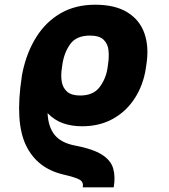

<svg xmlns="http://www.w3.org/2000/svg" viewBox="-20 -573 727 826"><path d="M469.2 232.9H335.9Q340.3 210.4 322.8 200.2Q305.2 189.9 252 177.7Q138.7 150.9 91.3 51.3Q43.9 -48.3 73.7 -243.2L74.2 -245.6Q74.2 -247.1 74.2 -248L76.2 -257.8Q76.2 -258.3 76.2 -258.3L77.1 -262.7Q95.2 -348.6 136.5 -414.1Q177.7 -479.5 241.2 -516.1Q304.7 -552.7 389.6 -552.7Q474.6 -552.7 527.6 -520.3Q580.6 -487.8 601.1 -430.2Q621.6 -372.6 609.9 -296.4L607.4 -279.3Q596.7 -208 560.5 -151.4Q524.4 -94.7 466.8 -62.3Q409.2 -29.8 333.5 -29.8Q288.1 -29.8 251.2 -42.7Q214.4 -55.7 184.6 -86.4Q187.5 -26.4 215.3 7.6Q243.2 41.5 300.8 52.7Q378.9 67.4 417.7 91.8Q456.5 116.2 466.8 151.4Q477.1 186.5 469.2 232.9ZM324.7 -162.1Q380.9 -162.1 408 -197.5Q435.1 -232.9 442.4 -279.3L444.8 -296.4Q449.7 -328.1 446.8 -356.4Q443.8 -384.8 425.5 -402.3Q407.2 -419.9 366.7 -419.9Q309.1 -419.9 282.7 -384Q256.3 -348.1 248.5 -296.4L246.1 -279.3Q241.2 -248.5 245.6 -221.9Q250 -195.3 268.6 -178.7Q287.1 -162.1 324.7 -162.1Z"/></svg>

Font: Inter Extra Bold
Style: Italic
Weight: 800
Italic angle: -9.39999°
Designer: Rasmus Andersson
Foundry: rsms
Version: Version 4.000;git-3c8e0fc